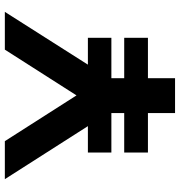

<svg xmlns="http://www.w3.org/2000/svg" viewBox="5 -748 743 793"><g transform="rotate(-90 376.5 -351.5)"><path d="M617 -360H506L724 -703H568L379 -407L190 -703H33L252 -360H143V-263H306V-210H143V-112H306V0H450V-112H617V-210H450V-263H617Z"/></g></svg>

Font: Bluebird
Style: Ext
Weight: 400
Designer: Jasper
Foundry: Cannot Into Space Fonts
Version: Version 0.98